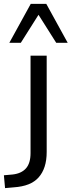

<svg xmlns="http://www.w3.org/2000/svg" viewBox="-77 -774 368 987"><path d="M-51 193 -57 127 -12 123Q33 118 56.5 91.5Q80 65 80 13V-488H163V7Q163 50 152.5 82.5Q142 115 121.5 138Q101 161 69.5 173.5Q38 186 -6 189ZM-29 -554 81 -754H161L271 -554H212L121 -698L30 -554Z"/></svg>

Font: Nunito Sans 11pt
Style: Regular
Weight: 400
Version: Version 3.101;gftools[0.9.27]